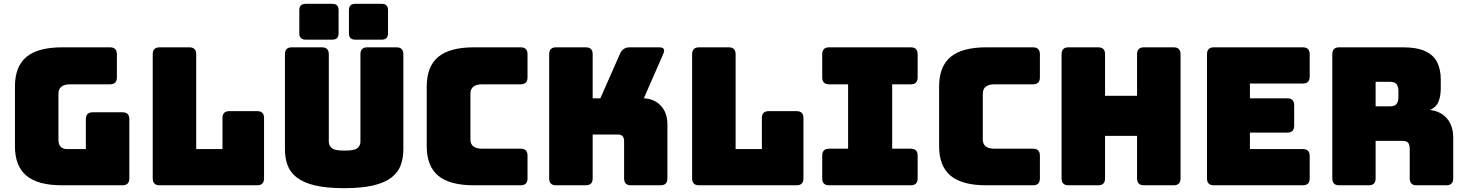

<svg xmlns="http://www.w3.org/2000/svg" viewBox="-20 -967 7647 1002"><path d="M619 0H304Q178 0 118 -50Q58 -100 58 -204V-516Q58 -620 118 -670Q178 -720 304 -720H554Q590 -720 590 -684V-563Q590 -527 554 -527H346Q285 -527 285 -477V-238Q285 -189 331 -189H428V-345Q428 -381 464 -381H619Q655 -381 655 -345V-36Q655 0 619 0Z M1322 0H813Q777 0 777 -36V-684Q777 -720 813 -720H968Q1004 -720 1004 -684V-189H1141V-351Q1141 -387 1177 -387H1322Q1358 -387 1358 -351V-36Q1358 0 1322 0Z M2085 -189Q2085 -143 2071.5 -105.5Q2058 -68 2023.5 -41Q1989 -14 1929 0.5Q1869 15 1776 15Q1683 15 1623 0.5Q1563 -14 1528.5 -41Q1494 -68 1480.5 -105.5Q1467 -143 1467 -189V-684Q1467 -720 1503 -720H1660Q1696 -720 1696 -684V-228Q1696 -208 1711 -194.5Q1726 -181 1778 -181Q1831 -181 1846 -194.5Q1861 -208 1861 -228V-684Q1861 -720 1897 -720H2049Q2085 -720 2085 -684ZM1714 -760H1576Q1542 -760 1542 -793V-914Q1542 -947 1576 -947H1714Q1747 -947 1747 -914V-793Q1747 -760 1714 -760ZM1972 -760H1834Q1801 -760 1801 -793V-914Q1801 -947 1834 -947H1972Q2005 -947 2005 -914V-793Q2005 -760 1972 -760Z M2697 0H2453Q2327 0 2267 -50Q2207 -100 2207 -204V-515Q2207 -620 2267 -670Q2327 -720 2453 -720H2697Q2733 -720 2733 -684V-563Q2733 -527 2697 -527H2496Q2435 -527 2435 -477V-239Q2435 -191 2496 -191H2697Q2733 -191 2733 -155V-36Q2733 0 2697 0Z M3037 0H2882Q2846 0 2846 -36V-684Q2846 -720 2882 -720H3037Q3073 -720 3073 -684V-454H3113L3216 -687Q3230 -720 3266 -720H3420Q3456 -720 3442 -687L3340 -454Q3396 -451 3429.5 -414.5Q3463 -378 3463 -318V-36Q3463 0 3427 0H3273Q3237 0 3237 -36V-231Q3237 -265 3205 -265H3073V-36Q3073 0 3037 0Z M4137 0H3628Q3592 0 3592 -36V-684Q3592 -720 3628 -720H3783Q3819 -720 3819 -684V-189H3956V-351Q3956 -387 3992 -387H4137Q4173 -387 4173 -351V-36Q4173 0 4137 0Z M4307 0Q4271 0 4271 -36V-155Q4271 -191 4307 -191H4406V-527H4307Q4271 -527 4271 -563V-684Q4271 -720 4307 -720H4733Q4769 -720 4769 -684V-563Q4769 -527 4733 -527H4636V-191H4733Q4769 -191 4769 -155V-36Q4769 0 4733 0Z M5371 0H5127Q5001 0 4941 -50Q4881 -100 4881 -204V-515Q4881 -620 4941 -670Q5001 -720 5127 -720H5371Q5407 -720 5407 -684V-563Q5407 -527 5371 -527H5170Q5109 -527 5109 -477V-239Q5109 -191 5170 -191H5371Q5407 -191 5407 -155V-36Q5407 0 5371 0Z M5711 0H5556Q5520 0 5520 -36V-684Q5520 -720 5556 -720H5711Q5747 -720 5747 -684V-467H5914V-684Q5914 -720 5950 -720H6105Q6141 -720 6141 -684V-36Q6141 0 6105 0H5950Q5914 0 5914 -36V-258H5747V-36Q5747 0 5711 0Z M6779 0H6315Q6279 0 6279 -36V-684Q6279 -720 6315 -720H6779Q6815 -720 6815 -684V-567Q6815 -531 6779 -531H6503V-454H6698Q6734 -454 6734 -418V-311Q6734 -275 6698 -275H6503V-189H6779Q6815 -189 6815 -153V-36Q6815 0 6779 0Z M7123 0H6969Q6933 0 6933 -36V-684Q6933 -720 6969 -720H7302Q7377 -720 7420 -699Q7463 -678 7481 -640.5Q7499 -603 7499 -553V-507Q7499 -465 7487 -436Q7475 -407 7443 -393Q7498 -387 7531 -349Q7564 -311 7564 -248V-36Q7564 0 7528 0H7373Q7337 0 7337 -36V-189Q7337 -212 7328.5 -222Q7320 -232 7299 -232H7159V-36Q7159 0 7123 0ZM7159 -540V-412H7234Q7260 -412 7269 -425.5Q7278 -439 7278 -459V-493Q7278 -513 7269 -526.5Q7260 -540 7234 -540Z"/></svg>

Font: Bungee Spice
Style: Regular
Weight: 400
Designer: David Jonathan Ross
Foundry: David Jonathan Ross
Version: Version 2.000